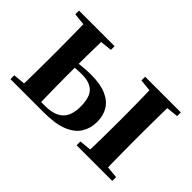

<svg xmlns="http://www.w3.org/2000/svg" viewBox="-88 -799 1061 1061"><g transform="rotate(45 442.5 -268.0)"><path d="M171.3 0V-30.5H283.3Q352.9 -30.5 388.3 -62.9Q423.7 -95.4 423.7 -166.5Q423.7 -238.7 393.7 -268.4Q363.6 -298.1 304.9 -298.1Q269.8 -298.1 241.7 -294.9Q213.5 -291.8 186.7 -285.8V-316.8Q225.3 -324 264.7 -328.3Q304.1 -332.7 340.1 -332.7Q412.5 -332.7 458.3 -312.9Q504.1 -293.2 526.2 -257.1Q548.2 -221 548.2 -172.1Q548.2 -122.3 524.5 -83.4Q500.8 -44.5 446.9 -22.2Q393 0 302.2 0ZM111.3 0Q112.3 -25.5 112.8 -67.4Q113.3 -109.4 113.8 -154.7Q114.3 -200 114.3 -234.8V-301.2Q114.3 -335.7 113.8 -381Q113.3 -426.4 112.8 -468.7Q112.3 -511 111.3 -535.7H252.4Q251.4 -511 250.6 -468.7Q249.7 -426.4 249.2 -381Q248.7 -335.7 248.7 -301V-234.8Q248.7 -200 249.2 -154.7Q249.7 -109.4 250.6 -67.4Q251.4 -25.5 252.4 0ZM627.3 0Q628.6 -25.5 629.4 -67.4Q630.3 -109.4 630.8 -154.7Q631.3 -200 631.3 -234.8V-301.2Q631.3 -335.7 630.8 -381Q630.3 -426.4 629.4 -468.7Q628.6 -511 627.3 -535.7H769Q768 -511 767.5 -468.7Q767 -426.4 766.5 -381Q766 -335.7 766 -301.2V-234.8Q766 -200 766.5 -154.7Q767 -109.4 767.5 -67.4Q768 -25.5 769 0ZM41.9 -506.8V-535.7H320.1V-506.8L212.9 -495.5H150.3ZM558.9 0V-29.9L666.9 -40.2H730.2L837.7 -29.9V0ZM558.9 -506.8V-535.7H837.7V-506.8L730.2 -495.5H666.9ZM41.9 0V-29.9L150.3 -40.2H183V0Z"/></g></svg>

Font: Noto Serif JP
Style: Regular
Weight: 200
Designer: Ryoko NISHIZUKA 西塚涼子 (kana & ideographs); Frank Grießhammer (Latin, Greek & Cyrillic); Wenlong ZHANG 张文龙 (bopomofo); San
Foundry: Adobe
Version: Version 2.001;hotconv 1.1.0;makeotfexe 2.6.0